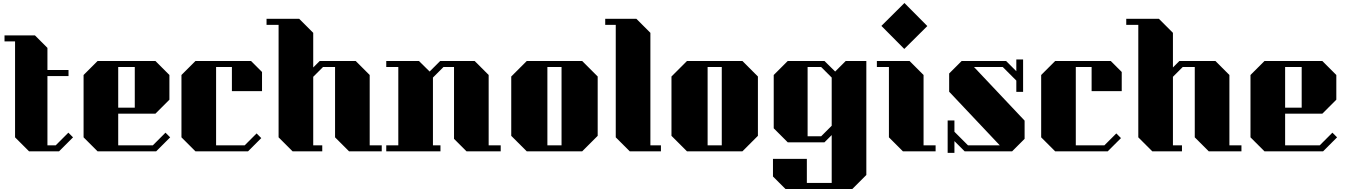

<svg xmlns="http://www.w3.org/2000/svg" viewBox="-20 -1005 8934 1275"><path d="M465 -93 372 0H173L80 -93V-730H10V-770H212L295 -687V-540H435V-500H295V-40H350L434 -124Z M628 0H1017L1110 -93L1079 -124L995 -40H765V-250H1012L1105 -343V-507L1012 -600H628L535 -507V-93ZM765 -560H875V-290H765Z M1520 -400V-560H1415V-40H1605L1684 -119L1715 -88L1627 0H1278L1185 -93V-507L1278 -600H1647L1720 -527V-400Z M2515 -40V0H2298L2205 -93V-560H2125L2060 -495V-40H2120V0H1923L1830 -93V-840H1750V-880H1967L2060 -787V-557L2103 -600H2342L2435 -507V-40Z M3305 -40V0H3078L2995 -83V-560H2925L2855 -490V-40H2905V0H2545V-40H2625V-560H2545V-600H2762L2833 -530L2903 -600H3132L3225 -507V-40Z M3949 -497V-103L3846 0H3478L3375 -103V-497L3478 -600H3846ZM3615 -560V-40H3709V-560Z M4369 -40V0H4162L4069 -93V-840H3999V-880H4206L4299 -787V-40Z M5013 -497V-103L4910 0H4542L4439 -103V-497L4542 -600H4910ZM4679 -560V-40H4773V-560Z M5733 -600V157L5640 250H5196L5113 167V50H5338V210H5503V-108L5455 -60H5211L5118 -153V-507L5211 -600H5455L5526 -530L5596 -600ZM5503 -170V-490L5433 -560H5343V-100H5433Z M5985 -680 5833 -833 5986 -985 6138 -832ZM6193 -40V0H5976L5883 -93V-560H5803V-600H6020L6113 -507V-40Z M6318 10V-68L6386 0H6701L6784 -83V-204L6448 -560H6639L6729 -470V-395H6774V-610H6729V-532L6661 -600H6366L6283 -517V-396L6619 -40H6408L6318 -130V-205H6273V10Z M7229 -400V-560H7124V-40H7314L7393 -119L7424 -88L7336 0H6987L6894 -93V-507L6987 -600H7356L7429 -527V-400Z M8224 -40V0H8007L7914 -93V-560H7834L7769 -495V-40H7829V0H7632L7539 -93V-840H7459V-880H7676L7769 -787V-557L7812 -600H8051L8144 -507V-40Z M8377 0H8766L8859 -93L8828 -124L8744 -40H8514V-250H8761L8854 -343V-507L8761 -600H8377L8284 -507V-93ZM8514 -560H8624V-290H8514Z"/></svg>

Font: Kumar One
Style: Regular
Weight: 400
Designer: Parimal Parmar
Foundry: Indian Type Foundry
Version: Version 1.001;PS 1.001;hotconv 1.0.88;makeotf.lib2.5.647800